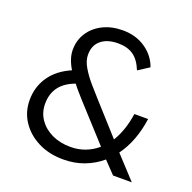

<svg xmlns="http://www.w3.org/2000/svg" viewBox="-127 -834 971 971"><g transform="rotate(20 359.0 -348.5)"><path d="M311 10Q236 10 177 -19.5Q118 -49 84 -100Q50 -151 50 -215Q50 -286 88 -341.5Q126 -397 200 -429Q168 -482 168 -528Q168 -580 194.5 -620.5Q221 -661 267.5 -684Q314 -707 374 -707Q444 -707 496 -671.5Q548 -636 568 -579L509 -541Q488 -593 455.5 -615Q423 -637 374 -637Q316 -637 282.5 -609.5Q249 -582 249 -531Q249 -499 269.5 -464.5Q290 -430 317.5 -398Q345 -366 366 -343L519 -173Q559 -238 572 -329H646Q629 -205 567 -120L678 0H577L516 -64Q475 -29 423.5 -9.5Q372 10 311 10ZM130 -224Q130 -177 155 -140.5Q180 -104 224 -83Q268 -62 324 -62Q367 -62 403.5 -76Q440 -90 470 -116L295 -308Q280 -325 266 -341Q252 -357 241 -372Q130 -332 130 -224Z"/></g></svg>

Font: Lexend Light
Style: Regular
Weight: 300
Designer: Bonnie Shaver-Troup, Thomas Jockin
Foundry: Lexend
Version: Version 1.007; ttfautohint (v1.8.3)